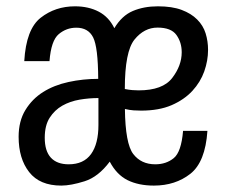

<svg xmlns="http://www.w3.org/2000/svg" viewBox="-20 -569 711 599"><path d="M55.7 -378.3H134.4Q139.4 -442.6 163.4 -462.6Q187.3 -482.6 218 -482.6Q255.3 -482.6 270.6 -452.3Q285.9 -422 286.4 -323Q239 -323 193.9 -313.2Q148.7 -303.4 114.5 -281.9Q80.3 -260.3 59.2 -225.7Q38.1 -191.1 38.1 -142.3Q38.1 -74.1 71 -32.1Q103.9 10 171.3 10Q201 10 243.9 -3.5Q286.7 -17 322.4 -64.7Q343.9 -23.9 378.1 -6.9Q412.4 10 460 10Q527.1 10 573.9 -26.8Q620.6 -63.6 627.1 -160.7H551.1Q545.7 -95 522.1 -75.7Q498.4 -56.4 464.4 -56.4Q420.3 -56.4 395.6 -88.7Q371 -121 369.7 -229Q384.3 -225.6 396.8 -224.7Q409.3 -223.9 420.3 -223.9Q476 -223.9 515.4 -240.9Q554.7 -258 580.1 -285.4Q605.4 -312.9 617.3 -346.4Q629.1 -380 629.1 -413.3Q629.1 -440.3 621.5 -464.9Q613.9 -489.4 595.2 -508.1Q576.6 -526.9 546.7 -538.1Q516.9 -549.3 472.7 -549.3Q428.7 -549.3 394.4 -534.7Q360 -520.1 336.7 -481Q319.7 -516.1 287.9 -532.7Q256.1 -549.3 213.9 -549.3Q152.4 -549.3 106.9 -513.6Q61.4 -478 55.7 -378.3ZM369.4 -291.3Q369.4 -408.3 399.6 -445.6Q429.9 -482.9 471.4 -482.9Q514 -482.9 530.4 -459.9Q546.9 -436.9 546.9 -406Q546.9 -364.4 517.3 -325.8Q487.7 -287.1 412.7 -287.1Q403.4 -287.1 393.3 -287.9Q383.1 -288.6 369.4 -291.3ZM287.1 -263.1V-179.4Q287.1 -120.3 264.1 -88.4Q241 -56.4 194.3 -56.4Q157.7 -56.4 138.6 -77.2Q119.6 -98 119.6 -139.1Q119.6 -177.7 135 -201.7Q150.4 -225.7 174.5 -239.4Q198.6 -253 228.4 -258.1Q258.1 -263.1 287.1 -263.1Z"/></svg>

Font: Secuela Black
Style: Regular
Weight: 900
Designer: Fernando Haro
Foundry: deFharo
Version: Version 1.704